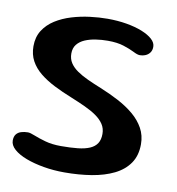

<svg xmlns="http://www.w3.org/2000/svg" viewBox="-75 -693 725 785"><g transform="rotate(10 287.5 -300.5)"><path d="M243.4 24.4Q198.8 24.4 157.6 17.3Q116.4 10.2 83.8 -2.1Q51.2 -14.5 32.3 -31.2Q13.4 -48 13.4 -67.4Q13.4 -84.1 21 -93.7Q28.6 -103.2 41.4 -107.1Q54.2 -111 69.1 -111Q78.5 -111 97.6 -103.2Q116.8 -95.4 145.3 -87.3Q173.9 -79.2 211.4 -79.2Q251.2 -79.2 280.9 -82.4Q310.6 -85.6 330.4 -94.2Q350.2 -102.8 360.1 -118.1Q370 -133.4 370 -157.4Q370 -180.2 358.5 -197.6Q347 -215.1 326.4 -229.5Q305.8 -243.9 278.1 -256.6Q250.4 -269.3 218.2 -282.4Q178.6 -298.2 144.4 -315.5Q110.2 -332.9 84.4 -353.8Q58.6 -374.8 44.2 -401.3Q29.8 -427.9 29.8 -462.1Q29.8 -500.1 47.4 -527.8Q65.1 -555.5 94.8 -574.4Q124.6 -593.2 161.2 -604.3Q197.9 -615.4 236.3 -620.2Q274.8 -625 309 -625Q351.4 -625 388.2 -618.7Q425.1 -612.4 453.2 -601.2Q481.3 -589.9 497.1 -575.5Q512.8 -561.1 512.8 -544.3Q512.8 -529.8 505.9 -520.2Q499 -510.6 487.9 -505.9Q476.8 -501.2 463.6 -501.2Q454.1 -501.2 436.7 -510.2Q419.3 -519.1 392.3 -527.8Q365.4 -536.6 325.7 -536.6Q300.4 -536.6 275.9 -532.9Q251.4 -529.2 231.4 -520.7Q211.4 -512.1 199.4 -497.2Q187.5 -482.3 187.5 -459.3Q187.5 -437.4 198.3 -420.7Q209.2 -404 228.4 -390.7Q247.6 -377.3 273.6 -365.4Q299.6 -353.4 329.8 -341.3Q370.2 -324.9 406.8 -305.6Q443.4 -286.2 471.7 -262.4Q499.9 -238.6 516.2 -209.1Q532.4 -179.6 532.4 -143Q532.4 -96.2 510.2 -64Q488 -31.8 448.4 -12.3Q408.8 7.1 356.4 15.8Q304 24.4 243.4 24.4Z"/></g></svg>

Font: Gluten Thin
Style: Regular
Weight: 100
Designer: Tyler Finck
Foundry: Etcetera Type Company
Version: Version 1.300